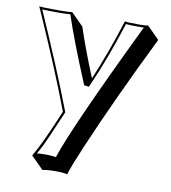

<svg xmlns="http://www.w3.org/2000/svg" viewBox="-82 -503 774 867"><g transform="rotate(10 305.5 -69.0)"><path d="M27.8 -432.1Q42.5 -429.2 116.2 -429.2Q165.5 -429.2 179.2 -432.1L235.4 -375.5Q267.1 -279.3 318.8 -152.8Q371.1 -275.4 420.9 -432.1Q431.2 -429.2 483.9 -429.2Q516.6 -429.2 526.9 -432.1L583.5 -375.5Q438.5 -81.1 335 161.6Q295.9 253.4 283.7 293.5Q267.1 288.6 234.4 288.6Q188.5 288.6 170.4 293.5L113.8 236.8Q148.4 178.7 204.6 45.4Q210.9 30.3 215.8 19L213.4 12.2Q147.5 -162.6 33.7 -419.4Q30.3 -426.8 27.8 -432.1ZM43.9 -420.4Q157.2 -163.1 222.7 8.3L226.6 19.5L225.1 22.9Q165.5 162.6 155.8 181.6Q144.5 204.1 132.8 224.1Q159.7 221.7 178.2 222.2Q198.2 222.2 220.2 225.6Q268.1 80.6 503.9 -407.2Q507.3 -414.1 509.8 -419.4Q499.5 -418.9 483.9 -418.9Q445.3 -418.9 427.7 -420.9Q372.1 -247.6 314.9 -120.1L312 -113.3L290 -115.7L287.6 -121.1Q210 -306.6 172.4 -420.9Q154.3 -418.9 116.2 -418.9Q67.9 -418.9 43.9 -420.4Z"/></g></svg>

Font: Linux Biolinum Shadow O
Style: Bold
Weight: 700
Designer: Philipp H. Poll
Foundry: Philipp H. Poll
Version: Version 0.9.2